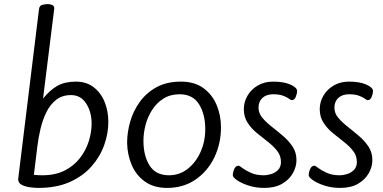

<svg xmlns="http://www.w3.org/2000/svg" viewBox="-20 -907 1879 941"><path d="M168 14Q156 14 132 11.5Q108 9 88.5 0Q69 -9 69 -29L171 -861Q173 -880 188 -883.5Q203 -887 215 -887Q226 -887 236 -882.5Q246 -878 246 -866L191 -424Q225 -466 261.5 -486.5Q298 -507 352 -507Q403 -507 438.5 -480Q474 -453 492.5 -408Q511 -363 511 -309Q511 -254 491 -197Q471 -140 429 -92Q387 -44 322 -15Q257 14 168 14ZM188 -48Q251 -48 296.5 -71Q342 -94 371.5 -132Q401 -170 415 -214.5Q429 -259 429 -301Q429 -358 402.5 -399.5Q376 -441 328 -441Q285 -441 255.5 -418Q226 -395 207.5 -357.5Q189 -320 178.5 -275.5Q168 -231 163 -189L146 -50Q151 -49 167.5 -48.5Q184 -48 188 -48Z M799 14Q734 14 690.5 -17Q647 -48 625.5 -98.5Q604 -149 603 -207Q603 -258 618 -310.5Q633 -363 665 -407.5Q697 -452 747 -479.5Q797 -507 867 -507Q933 -507 976.5 -475.5Q1020 -444 1041.5 -393Q1063 -342 1063 -283Q1063 -203 1030.5 -135.5Q998 -68 938.5 -27Q879 14 799 14ZM808 -48Q860 -48 900 -79.5Q940 -111 963 -162.5Q986 -214 986 -274Q986 -347 955.5 -396Q925 -445 860 -445Q815 -445 781.5 -424Q748 -403 726 -369Q704 -335 693.5 -295Q683 -255 683 -217Q683 -144 713 -96Q743 -48 808 -48Z M1275 14Q1235 14 1200 3Q1165 -8 1143 -23Q1121 -38 1121 -48Q1121 -62 1128 -78.5Q1135 -95 1150 -95Q1153 -95 1168 -83.5Q1183 -72 1209.5 -60Q1236 -48 1272 -48Q1290 -48 1309.5 -54Q1329 -60 1343 -74.5Q1357 -89 1357 -113Q1357 -144 1338.5 -167.5Q1320 -191 1293 -212Q1266 -233 1239 -255Q1212 -277 1193.5 -305.5Q1175 -334 1175 -372Q1175 -407 1193 -438Q1211 -469 1243.5 -488Q1276 -507 1318 -507Q1371 -507 1403.5 -492.5Q1436 -478 1436 -461Q1436 -448 1429.5 -432Q1423 -416 1409 -416Q1406 -416 1396 -423.5Q1386 -431 1367 -438Q1348 -445 1319 -445Q1286 -445 1266.5 -427.5Q1247 -410 1247 -379Q1247 -352 1266 -329.5Q1285 -307 1312.5 -285.5Q1340 -264 1367.5 -240.5Q1395 -217 1414 -188.5Q1433 -160 1433 -122Q1433 -90 1415.5 -58.5Q1398 -27 1363 -6.5Q1328 14 1275 14Z M1647 14Q1607 14 1572 3Q1537 -8 1515 -23Q1493 -38 1493 -48Q1493 -62 1500 -78.5Q1507 -95 1522 -95Q1525 -95 1540 -83.5Q1555 -72 1581.5 -60Q1608 -48 1644 -48Q1662 -48 1681.5 -54Q1701 -60 1715 -74.5Q1729 -89 1729 -113Q1729 -144 1710.5 -167.5Q1692 -191 1665 -212Q1638 -233 1611 -255Q1584 -277 1565.5 -305.5Q1547 -334 1547 -372Q1547 -407 1565 -438Q1583 -469 1615.5 -488Q1648 -507 1690 -507Q1743 -507 1775.5 -492.5Q1808 -478 1808 -461Q1808 -448 1801.5 -432Q1795 -416 1781 -416Q1778 -416 1768 -423.5Q1758 -431 1739 -438Q1720 -445 1691 -445Q1658 -445 1638.5 -427.5Q1619 -410 1619 -379Q1619 -352 1638 -329.5Q1657 -307 1684.5 -285.5Q1712 -264 1739.5 -240.5Q1767 -217 1786 -188.5Q1805 -160 1805 -122Q1805 -90 1787.5 -58.5Q1770 -27 1735 -6.5Q1700 14 1647 14Z"/></svg>

Font: Kite One
Style: Regular
Weight: 400
Designer: Eduardo Rodriguez Tunni
Foundry: Eduardo Rodriguez Tunni
Version: Version 1.002; ttfautohint (v1.8.4.7-5d5b);gftools[0.9.23]